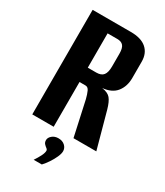

<svg xmlns="http://www.w3.org/2000/svg" viewBox="-194 -671 808 940"><g transform="rotate(30 210.0 -201.0)"><path d="M42 0V-591H258Q317 -591 347 -564.5Q377 -538 377 -491V-399Q377 -352 352 -320Q327 -288 274 -283Q308 -278 322.5 -260.5Q337 -243 348 -204L404 0H275L232 -196Q226 -220 218.5 -236.5Q211 -253 197 -253H163V0ZM163 -334H211Q239 -334 251 -349.5Q263 -365 263 -399V-470Q263 -502 252 -515Q241 -528 218 -528H163ZM159 189Q173 168 182 150Q191 132 191 120Q191 113 184 108Q177 103 170 95.5Q163 88 163 75Q163 61 177 49Q191 37 212 37Q235 37 249 50Q263 63 263 81Q263 95 254 115Q245 135 232 154.5Q219 174 205 189Z"/></g></svg>

Font: Alumni Sans
Style: Bold
Weight: 700
Designer: Robert E. Leuschke
Foundry: Robert E. Leuschke
Version: Version 1.018